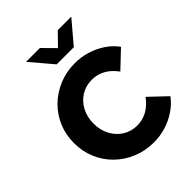

<svg xmlns="http://www.w3.org/2000/svg" viewBox="-259 -1083 1237 1237"><g transform="rotate(-45 360.0 -464.0)"><path d="M414 11Q336 11 269 -16.5Q202 -44 151.5 -93Q101 -142 73 -208Q45 -274 45 -350Q45 -427 73 -492.5Q101 -558 151.5 -607Q202 -656 269 -683.5Q336 -711 414 -711Q470 -711 523.5 -694.5Q577 -678 622.5 -647.5Q668 -617 698 -575L582 -465Q548 -512 506 -535Q464 -558 414 -558Q360 -558 316.5 -531Q273 -504 248 -457Q223 -410 223 -350Q223 -291 248 -243.5Q273 -196 316.5 -169Q360 -142 414 -142Q464 -142 506 -165.5Q548 -189 582 -235L698 -125Q668 -84 622.5 -53Q577 -22 523.5 -5.5Q470 11 414 11ZM323 -939 405 -856 486 -939H609L481 -788H325L197 -939Z"/></g></svg>

Font: Red Hat Text VF
Style: Regular
Weight: 400
Designer: Pentagram, MCKL
Foundry: Pentagram, MCKL
Version: Version 1.023